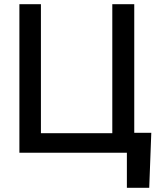

<svg xmlns="http://www.w3.org/2000/svg" viewBox="-20 -727 771 914"><path d="M690.4 167H584V0H72.3V-707H174.8V-92.8H514.6V-707H619.1V-94.7H700.2Z"/></svg>

Font: Pretendard Medium
Style: Regular
Weight: 500
Designer: Base glyphs from Inter by Rasmus Andersson; Hangeul glyphs from Noto Sans CJK(Source Han Sans) by Jang Soo-young and Kan
Foundry: Kil Hyung-jin
Version: Version 1.309